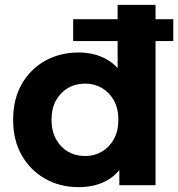

<svg xmlns="http://www.w3.org/2000/svg" viewBox="-20 -762 733 790"><path d="M303 8Q227 8 166 -26.5Q105 -61 69.5 -123Q34 -185 34 -269Q34 -354 69.5 -416Q105 -478 166 -512Q227 -546 303 -546Q371 -546 422 -516Q473 -486 501 -425Q529 -364 529 -269Q529 -175 502 -113.5Q475 -52 424.5 -22Q374 8 303 8ZM330 -120Q368 -120 399 -138Q430 -156 448.5 -189.5Q467 -223 467 -269Q467 -316 448.5 -349Q430 -382 399 -400Q368 -418 330 -418Q291 -418 260 -400Q229 -382 210.5 -349Q192 -316 192 -269Q192 -223 210.5 -189.5Q229 -156 260 -138Q291 -120 330 -120ZM471 0V-110L474 -270L464 -429V-742H620V0ZM281 -593V-683H693V-593Z"/></svg>

Font: Montserrat Thin
Style: Bold
Weight: 700
Version: Version 9.000